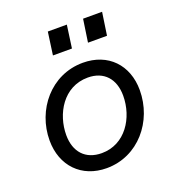

<svg xmlns="http://www.w3.org/2000/svg" viewBox="-129 -800 834 911"><g transform="rotate(-20 288.0 -344.5)"><path d="M256 8C415 8 529 -129 529 -287C529 -414 446 -501 319 -501C157 -501 45 -362 45 -208C45 -80 129 8 256 8ZM128 -205C128 -311 193 -427 317 -427C398 -427 446 -374 446 -289C446 -178 377 -67 258 -67C176 -67 128 -120 128 -205ZM198 -582H294L310 -697H214ZM375 -582H471L488 -697H392Z"/></g></svg>

Font: HK Grotesk
Style: Italic
Weight: 400
Italic angle: -16°
Designer: Alfredo Marco Pradil
Foundry: Hanken Design Co.
Version: Version 3.001;FEAKit 1.0